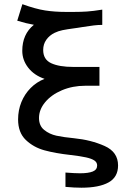

<svg xmlns="http://www.w3.org/2000/svg" viewBox="-20 -737 640 918"><path d="M362.5 91.5Q402.5 91.5 423.5 83Q444.5 74.5 444.5 54Q444.5 39.5 431.5 30.5Q418.5 21.5 391.5 15.5Q364.5 9.5 317 4Q245 -4 192.8 -18.2Q140.5 -32.5 103.5 -67.8Q66.5 -103 66.5 -166Q66.5 -210 82.2 -248.8Q98 -287.5 126.5 -316.2Q155 -345 193 -360Q143 -377 114.8 -413.5Q86.5 -450 86.5 -494Q86.5 -573.5 142 -618.5Q107 -624.5 62.5 -638L87 -717Q150.5 -694 196 -687Q241.5 -680 295 -680H332.5Q367 -680 396.5 -682Q426 -684 469 -691V-618Q449.5 -618 428.8 -615.5Q408 -613 376.5 -608L351.5 -604L333.5 -601.5Q300 -597 279.2 -592.8Q258.5 -588.5 241 -580Q216.5 -568 201.5 -547Q186.5 -526 186.5 -498Q186.5 -452.5 224.8 -434.8Q263 -417 331 -417H455.5V-327H387.5Q327 -327 276.2 -305.5Q225.5 -284 196 -248.5Q166.5 -213 166.5 -173Q166.5 -135.5 191.5 -115.5Q216.5 -95.5 249.8 -88.2Q283 -81 334.5 -76Q415 -68 479.8 -39.2Q544.5 -10.5 544.5 54Q544.5 110 499 135.2Q453.5 160.5 369 160.5Q336 160.5 293 156.5V88Q337.5 91.5 362.5 91.5Z"/></svg>

Font: JuliaMono
Style: Bold
Weight: 700
Monospace: yes
Designer: cormullion
Foundry: corm
Version: Version 0.055; ttfautohint (v1.8.4)